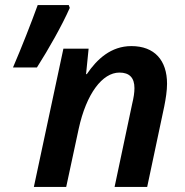

<svg xmlns="http://www.w3.org/2000/svg" viewBox="-20 -734 728 754"><path d="M31 -469H125C172 -543 223 -633 254 -703L250 -714H128C103 -645 65 -548 31 -469ZM113 0H240L289 -228C319 -366 382 -449 449 -449C488 -449 508 -429 508 -388C508 -370 505 -351 499 -326L430 0H558L625 -316C631 -346 636 -378 636 -405C636 -497 587 -553 496 -553C416 -553 361 -502 321 -443H318L328 -543H229Z"/></svg>

Font: Noto Sans SemiBold
Style: Italic
Weight: 600
Italic angle: -12°
Designer: Monotype Design Team
Foundry: Monotype Imaging Inc.
Version: Version 2.013